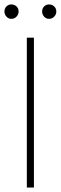

<svg xmlns="http://www.w3.org/2000/svg" viewBox="-22 -846 274 866"><path d="M99 0V-676H131V0ZM29 -761Q16 -761 7 -771Q-2 -781 -2 -794Q-2 -808 7 -817Q16 -826 29 -826Q43 -826 52.5 -817Q62 -808 62 -794Q62 -781 52.5 -771Q43 -761 29 -761ZM199 -761Q186 -761 177 -771Q168 -781 168 -794Q168 -808 177 -817Q186 -826 199 -826Q213 -826 222.5 -817Q232 -808 232 -794Q232 -781 222.5 -771Q213 -761 199 -761Z"/></svg>

Font: Marine Company Thin
Style: Regular
Weight: 100
Designer: Rodrigo Fuenzalida
Foundry: fragTYPE
Version: Version 1.000